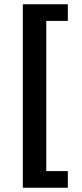

<svg xmlns="http://www.w3.org/2000/svg" viewBox="-20 -728 384 900"><path d="M87 152H298V74H197V-630H298V-708H87Z"/></svg>

Font: Giro Sans Regular
Style: Bold
Weight: 700
Designer: Paul D. Hunt
Foundry: Adobe Systems Incorporated
Version: Version 1.000;PS 1.0;hotconv 1.0.88;makeotf.lib2.5.647800